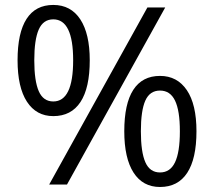

<svg xmlns="http://www.w3.org/2000/svg" viewBox="-20 -744 863 774"><path d="M118.2 -501Q118.2 -418 136.2 -376.5Q154.3 -335 194.8 -335Q274.9 -335 274.9 -501Q274.9 -666 194.8 -666Q154.3 -666 136.2 -625Q118.2 -584 118.2 -501ZM341.8 -501Q341.8 -389.6 304.4 -332.8Q267.1 -275.9 194.8 -275.9Q126.5 -275.9 88.6 -334Q50.8 -392.1 50.8 -501Q50.8 -611.8 87.2 -668Q123.5 -724.1 194.8 -724.1Q265.6 -724.1 303.7 -666Q341.8 -607.9 341.8 -501ZM547.9 -214.8Q547.9 -131.3 565.9 -90.1Q584 -48.8 625 -48.8Q666 -48.8 685.5 -89.6Q705.1 -130.4 705.1 -214.8Q705.1 -298.3 685.5 -338.6Q666 -378.9 625 -378.9Q584 -378.9 565.9 -338.6Q547.9 -298.3 547.9 -214.8ZM772 -214.8Q772 -104 734.6 -47.1Q697.3 9.8 625 9.8Q555.7 9.8 518.3 -48.3Q481 -106.4 481 -214.8Q481 -325.7 517.3 -381.8Q553.7 -438 625 -438Q694.3 -438 733.2 -380.6Q772 -323.2 772 -214.8ZM646 -713.9 250 0H178.2L574.2 -713.9Z"/></svg>

Font: f02293617
Style: Regular
Weight: 400
Foundry: Ascender Corporation
Version: Version 1.10